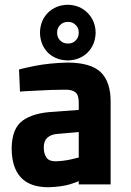

<svg xmlns="http://www.w3.org/2000/svg" viewBox="-20 -775 551 807"><path d="M148 -638Q149 -587 181 -554Q214 -522 265 -521Q315 -522 348 -554Q381 -587 382 -638Q381 -688 348 -721Q315 -754 265 -755Q214 -754 181 -721Q149 -688 148 -638ZM220 -638Q220 -658 233 -670Q245 -683 266 -683Q286 -683 298 -670Q311 -658 311 -638Q311 -617 298 -605Q286 -592 266 -592Q245 -592 233 -605Q220 -617 220 -638ZM445 -344Q446 -431 403 -472Q360 -512 263 -512Q187 -510 126 -498Q64 -485 60 -483L64 -390Q70 -391 133 -394Q197 -398 252 -398Q282 -399 297 -387Q311 -376 311 -344V-313L204 -305Q121 -301 75 -268Q30 -235 29 -152Q29 -72 67 -30Q105 12 184 12Q241 10 276 -1Q310 -12 311 -14Q311 -12 311 -7Q311 -1 311 0H445ZM311 -220V-113Q309 -112 278 -105Q247 -98 213 -97Q186 -97 175 -113Q164 -129 164 -156Q164 -183 179 -196Q194 -210 220 -212Z"/></svg>

Font: RazerF5
Style: Bold
Weight: 700
Foundry: Razer Inc.
Version: Version 1.000;PS 001.001;hotconv 1.0.56